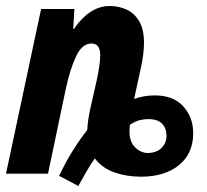

<svg xmlns="http://www.w3.org/2000/svg" viewBox="-30 -579 691 640"><path d="M167 7Q190 -41 214 -79Q238 -117 261 -146Q262 -175 271 -217L293 -314Q298 -337 301 -358.5Q304 -380 304 -395Q304 -434 275 -434Q244 -434 224 -392Q204 -350 190 -286L130 0H-10L107 -549H218L214 -483H217Q240 -518 270.5 -538.5Q301 -559 336 -559Q365 -559 391 -547.5Q417 -536 433.5 -509Q450 -482 450 -436Q450 -420 447.5 -398.5Q445 -377 439 -350L417 -249Q449 -261 486 -261Q548 -261 581 -224.5Q614 -188 614 -135Q614 -67 566.5 -28.5Q519 10 440 10Q392 10 351 -4.5Q310 -19 286 -51Q272 -31 259 -8.5Q246 14 231 41ZM464 -69Q493 -70 509 -86.5Q525 -103 525 -126Q525 -151 510.5 -166.5Q496 -182 464 -182Q451 -182 436 -178.5Q421 -175 403 -163Q397 -114 417 -91.5Q437 -69 464 -69Z"/></svg>

Font: Noto Sans ExtraCondensed ExtraBold
Style: Italic
Weight: 800
Width: 2
Italic angle: -12°
Designer: Monotype Design Team
Foundry: Monotype Imaging Inc.
Version: Version 2.013; ttfautohint (v1.8.4.7-5d5b)